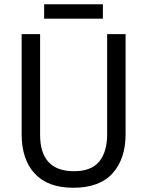

<svg xmlns="http://www.w3.org/2000/svg" viewBox="-20 -926 694 905"><path d="M572 -293Q572 -178 511 -109.5Q450 -41 325 -41Q206 -41 144 -107.5Q82 -174 82 -294V-765H169V-291Q169 -119 329 -119Q410 -119 447.5 -164.5Q485 -210 485 -292V-765H572ZM465 -906V-838H188V-906Z"/></svg>

Font: Noto Sans Tamil UI SemiCondensed
Style: Regular
Weight: 400
Width: 4
Designer: Jelle Bosma - Monotype Design Team
Foundry: Monotype Imaging Inc.
Version: Version 2.004; ttfautohint (v1.8.4.7-5d5b)